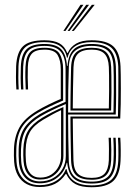

<svg xmlns="http://www.w3.org/2000/svg" viewBox="-20 -774 567 800"><path d="M145.2 5.2Q114.2 5.2 91.4 -6.9Q68.5 -19 55.1 -42.4Q41.8 -65.8 39 -99.2Q38 -113.8 37.9 -125.9Q37.8 -138 38.2 -153.2Q39.8 -203.8 60.5 -242.2Q81.2 -280.8 137 -314Q155.8 -325.2 180.6 -337.5Q205.5 -349.8 233.2 -361.8V-484.8Q233.2 -522.5 220 -544.9Q206.8 -567.2 165 -567.2Q127.5 -567.2 112.4 -550.1Q97.2 -533 96 -494.8Q95.2 -473.5 95.5 -450.2Q95.8 -427 97 -401.2H87.2Q85.8 -427.5 85.5 -451Q85.2 -474.5 86.2 -495.5Q88 -537.2 105 -556.1Q122 -575 165 -575Q213 -575 228 -550.1Q243 -525.2 243 -485V-355.2Q215.8 -343.8 188.8 -330.9Q161.8 -318 141.8 -306.2Q92.8 -278.5 71.1 -243.2Q49.5 -208 48 -153Q47.5 -137.2 47.6 -125.8Q47.8 -114.2 48.8 -99.8Q51 -69.5 63.1 -47.8Q75.2 -26 96 -14.2Q116.8 -2.5 145.8 -2.5Q184 -2.5 213.1 -20.1Q242.2 -37.8 254.2 -69.2H257.5Q264 -37 289.4 -19.2Q314.8 -1.5 362 -1.5Q418 -1.5 444 -25.1Q470 -48.8 472.8 -104.2Q473.2 -113.8 473.4 -130.9Q473.5 -148 473.1 -166.8Q472.8 -185.5 471.5 -200H481.2Q482.8 -178.8 483 -150.2Q483.2 -121.8 482.2 -103.2Q479.2 -45.5 451.8 -19.6Q424.2 6.2 362 6.2Q318.8 6.2 294.4 -7Q270 -20.2 256 -49.2H254Q235 -21.2 209.2 -8Q183.5 5.2 145.2 5.2ZM362 -9.2Q311.2 -9.2 287.9 -29.8Q264.5 -50.2 260 -95.8H258Q249.5 -57.5 219 -33.9Q188.5 -10.2 146 -10.2Q106 -10.2 83.9 -34.8Q61.8 -59.2 58.8 -100.2Q57.8 -115.5 57.6 -126.5Q57.5 -137.5 57.8 -152.2Q59.2 -205.8 80 -238.6Q100.8 -271.5 146.2 -298.5Q159.2 -306.2 176.4 -314.9Q193.5 -323.5 213.1 -332.4Q232.8 -341.2 253.2 -350V-484.8Q253.2 -535 232.8 -558.9Q212.2 -582.8 165 -582.8Q116.2 -582.8 97.2 -562.1Q78.2 -541.5 76.5 -495.5Q75.8 -476.5 75.9 -452.4Q76 -428.2 77.5 -401.2H67.8Q66.2 -427.2 66 -451Q65.8 -474.8 66.8 -496Q68.8 -547 90.8 -568.9Q112.8 -590.8 165 -590.8Q212 -590.8 233.8 -569.9Q255.5 -549 259.2 -499.2H261.2Q265 -548 288.5 -569.4Q312 -590.8 361.8 -590.8Q414.2 -590.8 437.4 -568.5Q460.5 -546.2 462.8 -495.5Q463.2 -484 463.6 -452.9Q464 -421.8 463.9 -380.5Q463.8 -339.2 462.2 -296.8H263.8Q263.8 -254 264.5 -202.5Q265.2 -151 266.5 -105.5Q268 -58.5 291.1 -37.9Q314.2 -17.2 362 -17.2Q408.5 -17.2 429.6 -37.6Q450.8 -58 453 -105.2Q453.8 -114.8 453.9 -131.2Q454 -147.8 453.6 -166.4Q453.2 -185 452.2 -200H461.8Q463.2 -178.2 463.5 -149.8Q463.8 -121.2 462.8 -105.5Q460.2 -56 438 -32.6Q415.8 -9.2 362 -9.2ZM146.8 -18.2Q177.2 -18.2 201.5 -31.9Q225.8 -45.5 240 -69.5Q254.2 -93.5 254.2 -124.5V-340.5Q224.2 -328.2 196.9 -314.9Q169.5 -301.5 150.8 -290.5Q108.5 -266 88.9 -234.8Q69.2 -203.5 67.5 -151.8Q67 -136.5 67.2 -125.9Q67.5 -115.2 68.5 -100.5Q71.5 -60.8 92.1 -39.5Q112.8 -18.2 146.8 -18.2ZM147.2 -26Q116.5 -26 98.8 -45.9Q81 -65.8 78.2 -101.8Q77 -117 77 -127.2Q77 -137.5 77.2 -151Q78.8 -199.5 96.8 -228.9Q114.8 -258.2 155.5 -283Q175.8 -295.2 198.6 -306.9Q221.5 -318.5 244.2 -328V-124.2Q244.2 -100.8 233.5 -78.1Q222.8 -55.5 201.2 -40.8Q179.8 -26 147.2 -26ZM147.8 -34Q174.5 -34 194 -46.8Q213.5 -59.5 224 -80.1Q234.5 -100.8 234.5 -124V-315Q218.5 -308 199.1 -297.4Q179.8 -286.8 160 -275.2Q119.8 -251.2 104 -222.9Q88.2 -194.5 87 -150.5Q86.8 -138.8 86.8 -128Q86.8 -117.2 88 -102Q90.2 -69.8 105.8 -51.9Q121.2 -34 147.8 -34ZM362 -25Q318.5 -25 298.1 -43.2Q277.8 -61.5 276.2 -105.8Q275.5 -134.5 274.9 -166.4Q274.2 -198.2 273.9 -229.9Q273.5 -261.5 273.5 -288.5H471.5Q472.5 -331.2 472.9 -375Q473.2 -418.8 473.2 -452Q473.2 -485.2 472.8 -496.5Q470.2 -551.2 444.2 -574.9Q418.2 -598.5 361.8 -598.5Q318.2 -598.2 293.2 -581.2Q268.2 -564.2 261.8 -533.8H258.8Q253.2 -565.8 230.2 -582.1Q207.2 -598.5 165 -598.5Q106.8 -598.5 83 -574.8Q59.2 -551 57 -497.5Q56.2 -474 56.4 -450.6Q56.5 -427.2 58 -401.2H48.2Q46.5 -429.8 46.5 -452.9Q46.5 -476 47.2 -497.8Q49.8 -555.8 75.8 -581Q101.8 -606.2 165 -606.2Q204 -606.2 226.9 -593.8Q249.8 -581.2 260 -553.5H262Q273.5 -578.5 297.4 -592.4Q321.2 -606.2 361.8 -606.2Q424 -606.2 451.9 -580.9Q479.8 -555.5 482.2 -497.2Q482.8 -487 483.1 -462.2Q483.5 -437.5 483.5 -405.5Q483.5 -373.5 483 -340.4Q482.5 -307.2 481 -280H283.2Q283.5 -240.8 284.2 -194.9Q285 -149 286 -106Q287.2 -66 305.2 -49.4Q323.2 -32.8 362 -32.8Q399 -32.8 415.4 -50.1Q431.8 -67.5 433.5 -106.5Q434.2 -125.2 434 -152.6Q433.8 -180 432.5 -200H442.2Q443.5 -177.8 443.8 -149.9Q444 -122 443.2 -106Q441 -62.5 422.1 -43.8Q403.2 -25 362 -25ZM263.8 -305.2H452.8Q454 -350 454.1 -389.6Q454.2 -429.2 453.9 -457.2Q453.5 -485.2 453 -495.8Q451 -543.8 429 -563.2Q407 -582.8 361.8 -582.8Q316.2 -582.8 292.1 -561.5Q268 -540.2 266.8 -494.2Q265 -443 264.4 -398.9Q263.8 -354.8 263.8 -305.2ZM443 -313.5H273.5Q273.5 -340.5 273.9 -372.1Q274.2 -403.8 274.9 -435.2Q275.5 -466.8 276.2 -493Q277.8 -538.8 298.5 -556.9Q319.2 -575 361.8 -575Q403.2 -575 422.2 -556.6Q441.2 -538.2 443.2 -495Q443.8 -486.5 444.1 -457.4Q444.5 -428.2 444.4 -389.6Q444.2 -351 443 -313.5ZM283.2 -322H433.5Q434.5 -358.5 434.6 -395Q434.8 -431.5 434.4 -458.8Q434 -486 433.5 -495Q431.8 -533.2 415.1 -550.2Q398.5 -567.2 361.8 -567.2Q322.5 -567.2 305 -550.1Q287.5 -533 286.2 -493.5Q285 -446 284.2 -406.2Q283.5 -366.5 283.2 -322ZM244 -645 315.5 -754H327.5L252.8 -645ZM278.8 -645 362.8 -754H374.5L287.5 -645ZM261.5 -645 339.2 -754H351L270 -645Z"/></svg>

Font: Big Shoulders Inline Text Thin ExtraLight
Style: Regular
Weight: 250
Version: Version 2.002